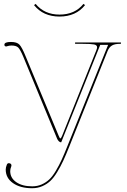

<svg xmlns="http://www.w3.org/2000/svg" viewBox="-20 -741 660 1000"><path d="M290 -665Q370.1 -665 414.6 -720.7L422.9 -714.4Q375.5 -654.8 290 -654.8Q205.1 -654.8 157.2 -714.4L165.5 -720.7Q211.4 -665 290 -665ZM298.8 0Q292 0.5 286.1 -5.6Q280.3 -11.7 277.3 -19L101.6 -444.8Q85.4 -483.4 74.7 -493.7Q64 -503.9 39.6 -503.9Q27.8 -503.9 16.1 -500Q14.2 -499 12.7 -499Q2.9 -499 2.9 -508.3Q2.9 -522.5 37.1 -522.5Q68.4 -522.5 81.5 -508.3Q94.7 -494.1 113.3 -448.2L285.2 -34.7Q291 -20 294.4 -20Q297.9 -20 304.2 -35.2L481.4 -478.5Q485.8 -489.7 485.8 -494.6Q485.8 -506.3 470 -509.5Q454.1 -512.7 411.1 -512.7H371.1V-520H609.9V-512.7H604.5Q578.1 -512.7 563.5 -504.2Q548.8 -495.6 540.5 -475.6L340.8 22.5Q322.8 67.4 309.3 96.4Q295.9 125.5 277.8 155.3Q259.8 185.1 241.9 201.7Q224.1 218.3 200 228.8Q175.8 239.3 147.5 239.3Q85.4 239.3 47.6 212.6Q9.8 186 9.8 142.1Q9.8 130.9 15.6 116.7Q18.6 108.9 25.9 108.9Q29.8 108.9 31.7 109.9Q39.6 112.8 39.6 121.1Q39.6 123 38.6 126Q33.2 139.2 33.2 150.4Q33.2 186 64.7 207.8Q96.2 229.5 147.9 229.5Q174.8 229.5 197.3 219.5Q219.7 209.5 236.8 193.4Q253.9 177.2 271 148.4Q288.1 119.6 301 91.3Q314 63 331.5 19L543 -507.3H502Z"/></svg>

Font: ZnikomitNo25
Style: Regular
Weight: 100
Designer: gluk
Foundry: gluk
Version: Version 0.56